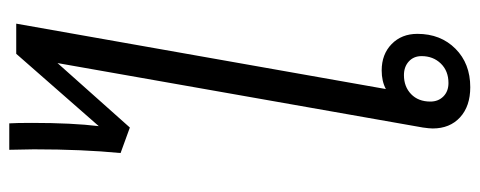

<svg xmlns="http://www.w3.org/2000/svg" viewBox="-330 -694 1034 414"><g transform="rotate(-90 187.0 -487.0)"><path d="M321 -104Q321 -54 289 -22Q257 10 206 10Q165 10 141 -12Q117 -34 117 -71Q117 -78 119 -92L258 -880L119 -724L64 -744Q72 -826 72 -931L71 -984H128Q129 -969 129 -935Q129 -848 122 -791L278 -969H343L202 -172Q219 -181 242 -181Q277 -181 299 -159.5Q321 -138 321 -104ZM273 -95Q273 -112 261.5 -122.5Q250 -133 232 -133Q207 -133 191 -117.5Q175 -102 175 -76Q175 -59 186 -48Q197 -37 215 -37Q241 -37 257 -53.5Q273 -70 273 -95Z"/></g></svg>

Font: Sarabun Light
Style: Italic
Weight: 300
Italic angle: -10°
Designer: Suppakit Chalermlarp | Katatrad Co.,Ltd.
Foundry: Cadson Demak Co.,Ltd.
Version: Version 1.000; ttfautohint (v1.6)